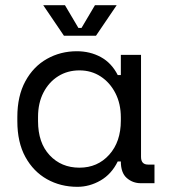

<svg xmlns="http://www.w3.org/2000/svg" viewBox="-20 -708 652 742"><path d="M279 14Q214 14 161.5 -15.5Q109 -45 78 -101.5Q47 -158 47 -240V-256Q47 -337 78 -394Q109 -451 161.5 -480.5Q214 -510 277 -510Q328 -510 369.5 -487.5Q411 -465 435 -418H447V-496H525V-102Q525 -72 552 -72H577V0H524Q493 0 470 -20Q447 -40 447 -84H435Q411 -35 368.5 -10.5Q326 14 279 14ZM287 -60Q357 -60 402 -110Q447 -160 447 -242V-254Q447 -307 426 -348Q405 -389 369 -412.5Q333 -436 287 -436Q241 -436 205 -413.5Q169 -391 148 -350.5Q127 -310 127 -256V-240Q127 -156 172 -108Q217 -60 287 -60ZM227 -570 147 -688H231L283 -600H295L347 -688H431L351 -570Z"/></svg>

Font: Space Mono
Style: Regular
Weight: 400
Monospace: yes
Designer: Colophon Foundry + Benjamin Critton
Foundry: Colophon Foundry & Benjamin Critton
Version: Version 1.003; ttfautohint (v1.8.4.7-5d5b)